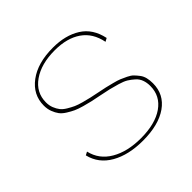

<svg xmlns="http://www.w3.org/2000/svg" viewBox="-141 -635 770 770"><g transform="rotate(-45 244.5 -250.0)"><path d="M251 9.8Q169.9 9.8 115.5 -21.2Q61 -52.2 46.9 -110.8L61 -118.2Q73.7 -62.5 124.8 -32.7Q175.8 -2.9 252 -2.9Q333 -2.9 379.9 -35.6Q426.8 -68.4 426.8 -125Q426.8 -144 421.1 -159.4Q415.5 -174.8 402.8 -186Q390.1 -197.3 377.4 -205.1Q364.7 -212.9 341.6 -219.7Q318.4 -226.6 301.8 -230.5Q285.2 -234.4 255.9 -240.2Q230.5 -245.1 216.3 -248.3Q202.1 -251.5 179.4 -257.8Q156.7 -264.2 143.6 -270.3Q130.4 -276.4 114.3 -286.4Q98.1 -296.4 89.6 -307.9Q81.1 -319.3 75 -335.4Q68.8 -351.6 68.8 -371.1Q68.8 -432.6 120.6 -471.2Q172.4 -509.8 258.8 -509.8Q329.6 -509.8 377.4 -479.7Q425.3 -449.7 439 -384.8L424.8 -377Q413.1 -437 369.6 -467Q326.2 -497.1 256.8 -497.1Q179.7 -497.1 131.8 -463.6Q84 -430.2 84 -374Q84 -356.4 89.8 -341.8Q95.7 -327.1 103.8 -316.7Q111.8 -306.2 127.4 -296.9Q143.1 -287.6 155.3 -282Q167.5 -276.4 189.2 -270.5Q210.9 -264.6 224.1 -261.7Q237.3 -258.8 261.2 -253.9Q284.2 -249.5 296.4 -246.6Q308.6 -243.7 328.9 -238.5Q349.1 -233.4 360.4 -228.8Q371.6 -224.1 386.7 -216.8Q401.9 -209.5 410.2 -200.9Q418.5 -192.4 426.8 -181.4Q435.1 -170.4 438.5 -156.2Q441.9 -142.1 441.9 -125Q441.9 -62 390.9 -26.1Q339.8 9.8 251 9.8Z"/></g></svg>

Font: Human Sans Thin
Style: Regular
Weight: 100
Designer: Tim Radville
Foundry: Continuum
Version: Version 1.000;FEAKit 1.0